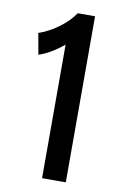

<svg xmlns="http://www.w3.org/2000/svg" viewBox="-81 -749 517 797"><g transform="rotate(10 177.5 -350.0)"><path d="M254 0H154V-563Q100 -518 50 -502L34 -591Q55 -598 76.5 -609.5Q98 -621 117.5 -635.5Q137 -650 153.5 -666.5Q170 -683 181 -700H254Z"/></g></svg>

Font: Cabin
Style: Regular
Weight: 400
Designer: Pablo Impallari
Foundry: Pablo Impallari
Version: Version 1.007